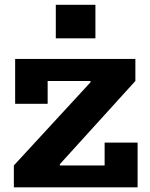

<svg xmlns="http://www.w3.org/2000/svg" viewBox="-20 -804 644 824"><path d="M39.5 -94 368.5 -451V-481.5L561 -456.5L237 -99.5V-66ZM561 -551V-456.5H184.5V-358.5H45V-551ZM429 -192H570.5V0H39.5V-94H429ZM219.5 -783.5H389.5V-639.5H219.5Z"/></svg>

Font: Hepta Slab ExtraLight
Style: Bold
Weight: 700
Version: Version 1.102